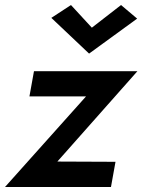

<svg xmlns="http://www.w3.org/2000/svg" viewBox="-35 -743 566 763"><path d="M330 -633 247 -723 169 -672 319 -530 510 -669 446 -723ZM307 -360 -15 0H406L424 -100L193 -101L511 -460H100L82 -360Z"/></svg>

Font: Jost Medium
Style: Italic
Weight: 500
Italic angle: -5°
Version: Version 3.710